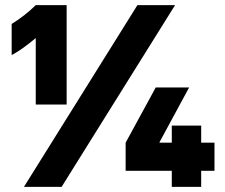

<svg xmlns="http://www.w3.org/2000/svg" viewBox="-20 -727 874 747"><path d="M119.1 -707H239.3V-320.3H119.1V-578.1H118.2Q61 -530.8 25.4 -512.7V-633.8Q76.7 -665.5 119.1 -707ZM514.6 -707H661.1L219.7 0H73.2ZM468.8 -171.9 585.9 -386.7H715.8L600.6 -173.8V-171.9H648.4V-238.3H762.7V-171.9H814.5V-62.5H762.7V0H648.4V-62.5H468.8Z"/></svg>

Font: Wanted Sans ExtraBlack
Style: Regular
Weight: 900
Designer: Original Design by Kil Hyung-jin and Kang Hanbin, Wanted Lab, Inc; Hangeul from Source Han Sans by Jang Soo-young and Ka
Foundry: Wanted Lab, Inc.
Version: Version 1.001